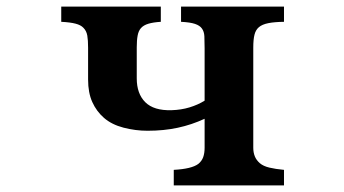

<svg xmlns="http://www.w3.org/2000/svg" viewBox="-20 -560 1040 580"><path d="M165 -540H465.8V-494.1Q442.9 -492.7 428.2 -488.3Q413.6 -483.9 405.8 -475.1Q398.4 -466.8 395.8 -452.6Q393.1 -438.5 393.1 -417V-323.2Q393.1 -276.9 418.9 -251.2Q444.8 -225.6 498 -227.1Q527.3 -228 552.5 -235.6Q577.6 -243.2 598.1 -255.9V-414.1Q598.1 -435.5 597.4 -450.2Q596.7 -464.8 589.8 -474.1Q583.5 -482.9 569.1 -487.8Q554.7 -492.7 526.9 -494.1V-540H837.9V-494.1Q808.6 -493.7 790.3 -490Q772 -486.3 762.2 -478Q752.4 -469.7 748.8 -455.3Q745.1 -440.9 745.1 -416V-113.8Q745.1 -99.1 749.8 -87.6Q754.4 -76.2 765.1 -66.9Q775.4 -58.1 793.7 -53.7Q812 -49.3 837.9 -46.9V0H504.9V-46.9Q559.1 -49.8 579.1 -64.9Q589.4 -73.2 593.8 -85.2Q598.1 -97.2 598.1 -113.8V-201.2Q559.1 -183.1 517.1 -174.1Q475.1 -165 425.8 -165Q389.2 -165 353.3 -174.3Q317.4 -183.6 293.9 -204.1Q271.5 -223.6 258.8 -251.7Q246.1 -279.8 246.1 -319.8V-416Q246.1 -438.5 243.7 -452.6Q241.2 -466.8 231.9 -476.1Q224.1 -484.4 208.3 -488.5Q192.4 -492.7 165 -494.1Z"/></svg>

Font: BIZ UDMincho
Style: Bold
Weight: 700
Monospace: yes
Designer: TypeBank Co., Ltd.
Foundry: Morisawa Inc.
Version: Version 1.06